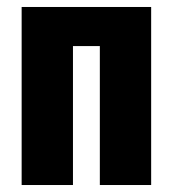

<svg xmlns="http://www.w3.org/2000/svg" viewBox="-20 -530 495 550"><path d="M42 0V-510H413V0H266V-398H189V0Z"/></svg>

Font: Saira Condensed ExtraBold
Style: Regular
Weight: 800
Width: 3
Designer: Hector Gatti with collaboration of the Omnibus-Type team
Foundry: Omnibus-Type
Version: Version 1.101